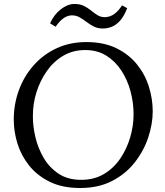

<svg xmlns="http://www.w3.org/2000/svg" viewBox="-20 -927 828 963"><path d="M413 -716Q501 -716 564 -685Q627 -654 667.5 -603.5Q708 -553 727 -491.5Q746 -430 746 -369Q746 -305 723.5 -237.5Q701 -170 656 -112.5Q611 -55 542.5 -19.5Q474 16 382 16Q294 16 231 -14.5Q168 -45 127.5 -95Q87 -145 68 -205.5Q49 -266 49 -327Q49 -404 74.5 -474Q100 -544 148 -598.5Q196 -653 263 -684.5Q330 -716 413 -716ZM408 -676Q345 -676 296.5 -647Q248 -618 214.5 -570Q181 -522 163 -464.5Q145 -407 145 -349Q144 -298 157 -241.5Q170 -185 198.5 -136Q227 -87 273.5 -56Q320 -25 387 -25Q452 -25 501 -54Q550 -83 583 -131.5Q616 -180 633 -238Q650 -296 650 -353Q650 -412 634.5 -469.5Q619 -527 588.5 -573.5Q558 -620 513 -648Q468 -676 408 -676ZM341 -850Q319 -850 298.5 -835.5Q278 -821 259 -793L231 -810Q251 -854 284.5 -880Q318 -906 349 -907Q379 -908 399.5 -898Q420 -888 436.5 -874.5Q453 -861 469 -851Q485 -841 505 -841Q532 -841 554 -857.5Q576 -874 592 -900L618 -886Q602 -845 582 -823Q562 -801 540 -792.5Q518 -784 496 -784Q470 -784 450.5 -794Q431 -804 414 -817Q397 -830 379.5 -840Q362 -850 341 -850Z"/></svg>

Font: Lora Italic
Style: Italic
Weight: 400
Italic angle: -3°
Designer: Olga Karpushina, Alexei Vanyashin (Cyrillic)
Foundry: Cyreal
Version: Version 2.210; ttfautohint (v1.8.1.43-b0c9)